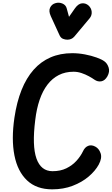

<svg xmlns="http://www.w3.org/2000/svg" viewBox="-20 -1414 840 1444"><path d="M372.5 10Q255 10 183.8 -57Q112.5 -124 88.5 -245.2Q64.5 -366.5 88.5 -529Q106 -647 142.2 -737.5Q178.5 -828 233 -889.5Q287.5 -951 360.2 -982.5Q433 -1014 523.5 -1014Q570.5 -1014 619 -1004.8Q667.5 -995.5 707 -981.2Q746.5 -967 765.5 -952.5Q787 -937 797 -906Q807 -875 787.5 -839.5Q769 -807.5 742 -802.5Q715 -797.5 690 -815Q674 -826.5 648.5 -840.5Q623 -854.5 593.2 -864.5Q563.5 -874.5 533.5 -874.5Q471 -874.5 422 -849.5Q373 -824.5 337 -777.5Q301 -730.5 278 -663.2Q255 -596 245 -511Q220.5 -317 254.2 -221.8Q288 -126.5 375 -126.5Q434.5 -126.5 479 -148.2Q523.5 -170 554.8 -204.2Q586 -238.5 604 -276Q617.5 -306.5 642.5 -316.8Q667.5 -327 696.5 -311.5Q724.5 -297 736.8 -261Q749 -225 722.5 -176Q696.5 -128.5 646.5 -86Q596.5 -43.5 526.8 -16.8Q457 10 372.5 10ZM487 -1115.5Q470 -1115.5 453.8 -1122Q437.5 -1128.5 428 -1148.5L362 -1292.5Q344.5 -1331 356.8 -1356.5Q369 -1382 396 -1390Q423 -1398.5 449.2 -1387.5Q475.5 -1376.5 482 -1350L499 -1287.5L544.5 -1352.5Q569 -1386.5 596.8 -1389Q624.5 -1391.5 646 -1372.5Q667 -1353 669.5 -1325.8Q672 -1298.5 654.5 -1277L539.5 -1139.5Q528.5 -1126.5 514.8 -1121Q501 -1115.5 487 -1115.5Z"/></svg>

Font: Edu NSW ACT Hand
Style: Regular
Weight: 400
Designer: Tina and Corey Anderson, Eben Sorkin, Mirko Velimirovic
Foundry: Sorkin Type Co.
Version: Version 2.000